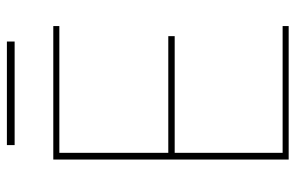

<svg xmlns="http://www.w3.org/2000/svg" viewBox="-174 -704 878 571"><g transform="rotate(-90 265.5 -419.0)"><path d="M76 0V-700H473V-682H96V-358H443V-339H96V-18H473V0ZM119 -815V-838H427V-815Z"/></g></svg>

Font: DM Sans 17pt Thin
Style: Regular
Weight: 250
Version: Version 4.004;gftools[0.9.30]